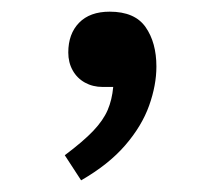

<svg xmlns="http://www.w3.org/2000/svg" viewBox="-20 -149 377 329"><path d="M119 160 91 117Q123 93 140 75Q157 57 164.5 39.5Q172 22 174 0H156Q139 0 125.5 -7.5Q112 -15 104.5 -28.5Q97 -42 97 -59Q97 -91 115.5 -110Q134 -129 168 -129Q211 -129 229.5 -102.5Q248 -76 248 -35Q248 -3 235.5 32Q223 67 194.5 100Q166 133 119 160Z"/></svg>

Font: Literata Variable Black
Style: Regular
Weight: 900
Designer: Latin by Veronika Burian and Jose Scaglione. Greek by Irene Vlachou. Cyrillic by Vera Evstafieva.
Foundry: TypeTogether
Version: Version 3.021